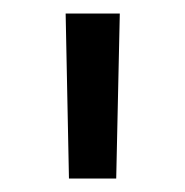

<svg xmlns="http://www.w3.org/2000/svg" viewBox="-20 -748 274 284"><path d="M77.1 -728H157.2L151.9 -483.9H82Z"/></svg>

Font: Sarala
Style: Regular
Weight: 400
Designer: Andres Torresi
Foundry: Huerta Tipografica
Version: Version 1.004;PS 001.003;hotconv 1.0.70;makeotf.lib2.5.58329